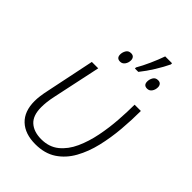

<svg xmlns="http://www.w3.org/2000/svg" viewBox="-245 -943 1057 1057"><g transform="rotate(45 283.5 -414.0)"><path d="M234.4 9.8Q153.8 9.8 108.6 -33Q63.5 -75.7 63.5 -155.8Q63.5 -192.4 75.7 -248L134.3 -530.8H184.1L124.5 -250.5Q118.2 -221.2 115.7 -199Q113.3 -176.8 113.3 -157.7Q113.3 -92.8 146.7 -62.7Q180.2 -32.7 238.3 -32.7Q298.8 -32.7 340.1 -66.2Q381.3 -99.6 406.5 -155Q431.6 -210.4 444.8 -276.6Q458 -342.8 462.6 -409.4Q467.3 -476.1 467.3 -530.8H516.1Q516.1 -460.9 509.8 -385.7Q503.4 -310.5 486.8 -240.2Q470.2 -169.9 438.7 -113.3Q407.2 -56.6 357.2 -23.4Q307.1 9.8 234.4 9.8ZM327.6 -672.9V-681.2Q346.7 -713.9 366 -757.1Q385.3 -800.3 398.4 -837.9H451.7V-828.6Q435.1 -793.5 408.7 -750.7Q382.3 -708 354 -672.9ZM243.2 -641.6Q215.3 -641.6 215.3 -670.4Q215.3 -687 224.4 -702.4Q233.4 -717.8 253.4 -717.8Q267.6 -717.8 274.2 -709.7Q280.8 -701.7 280.8 -689.5Q280.8 -670.4 270.3 -656Q259.8 -641.6 243.2 -641.6ZM453.1 -641.6Q425.8 -641.6 425.8 -670.4Q425.8 -687 434.8 -702.4Q443.8 -717.8 463.4 -717.8Q477.5 -717.8 484.1 -709.7Q490.7 -701.7 490.7 -689.5Q490.7 -670.4 480.7 -656Q470.7 -641.6 453.1 -641.6Z"/></g></svg>

Font: Open Sans Light
Style: Italic
Weight: 300
Italic angle: -12°
Designer: Monotype Design Team
Foundry: Monotype Imaging Inc.
Version: Version 3.003; ttfautohint (v1.8.4)